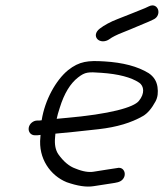

<svg xmlns="http://www.w3.org/2000/svg" viewBox="-20 -711 611 716"><path d="M437.8 -590C476.7 -605.2 507.2 -619.3 536.4 -631L536.7 -631.2L551.4 -638C569.8 -645.8 573.2 -663.8 569.5 -675C566.1 -685.2 554.7 -697 535 -687.3L521.1 -680.8C490.2 -668.7 457.3 -654.6 418.2 -639.8C392.9 -630.3 367.9 -616.6 352.2 -604.4C334.8 -591.1 333.8 -574.9 343.4 -564.9C353 -554.9 372.6 -553.3 389.3 -565.8C398 -572.4 414.4 -580.9 437.8 -590ZM202.8 -309C219.4 -362.8 242.3 -399.8 271.1 -422.2C298 -443.1 309.2 -442.9 357.5 -439.5C422 -435.1 469.4 -422.5 498.8 -402.8C517.2 -390.5 520.8 -362.4 498 -334.8C479.3 -310.9 392 -285.4 222.8 -270.9C210.4 -269.8 201.8 -269 191.4 -267.9C193.5 -278.4 197.5 -293.1 202.8 -309ZM110.2 -206.5H119L131.2 -207.9L130.6 -199.2C122 -120.1 168 -56.1 228.7 -31.5L229 -31.4L229.3 -31.3C268.5 -17.7 301.5 -12.2 329.6 -16.8C353.1 -20.7 375.2 -24.1 395.6 -27C413.8 -29.8 427.3 -31.3 436.8 -41.2C448.9 -53.9 447.3 -72.1 436.9 -80.7C431.8 -84.8 425 -86.5 415.9 -84.2L380.4 -78.8C367.9 -77.2 350.7 -74.4 329.2 -70.7C312 -67.8 289.3 -70.9 261.4 -82.5L261.1 -82.6L260.8 -82.7C238.9 -90.4 217.3 -107.8 197 -136.5C186.9 -152.1 182.9 -172.3 185.4 -198.3C185.9 -203.5 186.3 -208 186.6 -212.6C237.6 -217.5 256.3 -218.8 348.5 -229.3C415.8 -237 469.2 -253.1 512.8 -278.1C531 -288.5 546.1 -307.4 560 -332.9C568.4 -348.5 570.2 -366.6 567.3 -386.8C564.2 -408.4 553.1 -425.7 534.4 -438.2C493 -463.5 438.6 -477.8 369.1 -482C309.2 -485.7 276.4 -483.1 233.8 -449.3C188.8 -412.5 147.2 -338.5 135.4 -262.5C131.6 -262 127.3 -261.5 126.8 -261.5H118.9C104.5 -261.5 89.6 -250.2 87.1 -234.5C84.8 -219.6 94.6 -206.5 110.2 -206.5Z"/></svg>

Font: MewTooHand
Style: BdIta
Weight: 400
Designer: Mew Too, Robert Jablonski
Version: Version 0.77